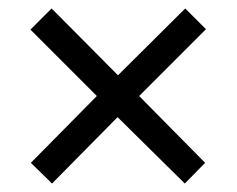

<svg xmlns="http://www.w3.org/2000/svg" viewBox="-20 -580 560 454"><path d="M418 -560 259 -402 102 -560 52 -510 209 -353 53 -195 103 -146 258 -303 417 -146 465 -195 309 -353 467 -511Z"/></svg>

Font: Noto Sans Arabic SemCond
Style: Regular
Weight: 400
Width: 4
Designer: Monotype Design Team, Nadine Chahine, Nizar Qandah and Khaled Hosny
Foundry: Monotype Imaging Inc.
Version: Version 2.012